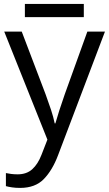

<svg xmlns="http://www.w3.org/2000/svg" viewBox="-20 -692 541 953"><path d="M1 -535.2H87.9L206.1 -224.6Q221.2 -183.1 233.2 -147.2Q245.1 -111.3 251.5 -79.6H254.9Q261.7 -104 274.4 -143.8Q287.1 -183.6 301.8 -225.1L413.6 -535.2H501L268.1 78.6Q240.2 152.8 197.5 196.8Q154.8 240.7 80.1 240.7Q57.1 240.7 39.6 238Q22 235.4 9.3 231.9V167Q20 169.4 35.4 171.4Q50.8 173.3 67.4 173.3Q112.3 173.3 140.4 147.7Q168.5 122.1 186 76.2L215.3 1ZM396 -672.4V-606.9H103.5V-672.4Z"/></svg>

Font: Open Sans
Style: Regular
Weight: 400
Designer: Monotype Design Team
Foundry: Monotype Imaging Inc.
Version: Version 3.000; ttfautohint (v1.8.4)